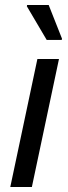

<svg xmlns="http://www.w3.org/2000/svg" viewBox="-20 -745 270 765"><path d="M21 0 129 -510H215L107 0ZM166 -586 87 -720 88 -725H174L227 -591L226 -586Z"/></svg>

Font: Saira Semi Condensed
Style: Italic
Weight: 400
Width: 4
Italic angle: -12°
Designer: Hector Gatti with collaboration of the Omnibus-Type team
Foundry: Omnibus-Type
Version: Version 1.001; ttfautohint (v1.8)